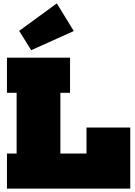

<svg xmlns="http://www.w3.org/2000/svg" viewBox="-20 -1112 797 1132"><path d="M21 -565V-772H393V-565H336V-207H578V0H21V-207H78V-565ZM748 -360V0H490V-360ZM315 -1092 415 -929 164 -816 93 -930Z"/></svg>

Font: Hepta Slab Black
Style: Regular
Weight: 900
Designer: Michael LaGattuta
Foundry: Michael LaGattuta
Version: Version 1.102